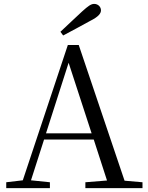

<svg xmlns="http://www.w3.org/2000/svg" viewBox="-20 -965 758 985"><path d="M290 -802 304 -783C351 -808 398 -833 443 -858C485 -879 498 -896 498 -912C498 -930 483 -945 463 -945C447 -945 432 -934 401 -906C366 -874 329 -838 290 -802ZM332 -643 450 -281H216ZM418 0H711V-30L619 -38L384 -734H328L97 -40L12 -30V0H236V-30L139 -40L206 -249H461L529 -39L418 -30Z"/></svg>

Font: Source Han Serif KR
Style: Regular
Weight: 400
Designer: Ryoko NISHIZUKA 西塚涼子 (kana & ideographs); Frank Grießhammer (Latin, Greek & Cyrillic); Wenlong ZHANG 张文龙 (bopomofo); San
Foundry: Adobe
Version: Version 2.001;hotconv 1.1.0;makeotfexe 2.6.0